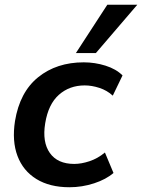

<svg xmlns="http://www.w3.org/2000/svg" viewBox="-20 -777 597 807"><path d="M272 10Q189 10 133 -24.5Q77 -59 53.5 -121.5Q30 -184 43 -268Q63 -390 140.5 -452.5Q218 -515 332 -515Q379 -515 423.5 -501Q468 -487 495 -460L454 -375Q430 -397 398 -407.5Q366 -418 336 -418Q272 -418 227.5 -378.5Q183 -339 170 -259Q157 -180 189.5 -134Q222 -88 292 -88Q322 -88 356.5 -99.5Q391 -111 421 -136L457 -50Q426 -23 375.5 -6.5Q325 10 272 10ZM299 -554 431 -757H557L383 -554Z"/></svg>

Font: Mulish
Style: Bold Italic
Weight: 700
Italic angle: -9°
Designer: Vernon Adams
Foundry: Vernon Adams
Version: Version 3.603; ttfautohint (v1.8.3)